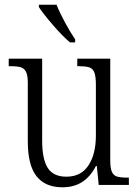

<svg xmlns="http://www.w3.org/2000/svg" viewBox="-20 -785 588 815"><path d="M98 -185V-434Q98 -465 90.5 -480Q83 -495 68 -499.5Q53 -504 23 -504H17V-536H159V-187Q159 -110 182.5 -72.5Q206 -35 262 -35Q324 -35 355.5 -83Q387 -131 387 -209V-425Q387 -461 380.5 -477.5Q374 -494 359 -499Q344 -504 313 -504H308V-536H448V-104Q448 -71 455 -55.5Q462 -40 477 -35.5Q492 -31 522 -31H527V0H399L391 -80H387Q363 -34 328 -12Q293 10 245 10Q172 10 135 -37Q98 -84 98 -185ZM145 -755V-765H220Q233 -732 256 -689.5Q279 -647 299 -618V-605H277Q246 -631 204.5 -679Q163 -727 145 -755Z"/></svg>

Font: Noto Serif NarrowLight
Style: Regular
Weight: 300
Width: 4
Designer: Monotype Design Team
Foundry: Monotype Imaging Inc.
Version: Version 1.001